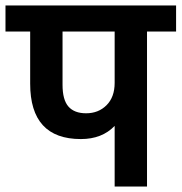

<svg xmlns="http://www.w3.org/2000/svg" viewBox="-47 -680 662 700"><path d="M371 -378V-565H181V-371Q181 -316 202.5 -291.5Q224 -267 267 -267Q312 -267 341.5 -296.5Q371 -326 371 -378ZM595 -660V-565H489V0H371V-221Q325 -173 248 -173Q63 -173 63 -375V-565H-27V-660Z"/></svg>

Font: Hind SemiBold
Style: Regular
Weight: 600
Designer: Manushi Parikh, Satya Rajpurohit
Foundry: Indian Type Foundry
Version: Version 2.001;PS 1.0;hotconv 1.0.79;makeotf.lib2.5.61930; tt